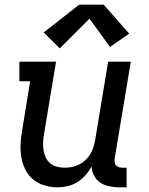

<svg xmlns="http://www.w3.org/2000/svg" viewBox="-20 -794 640 822"><path d="M226 8Q198 8 171 0Q144 -8 123 -25Q102 -42 89.5 -66Q77 -90 72 -117.5Q67 -145 68 -173.5Q69 -202 74 -231L109 -446H63V-530H220L168 -217Q165 -200 164.5 -183Q164 -166 166.5 -150Q169 -134 176 -119.5Q183 -105 195 -95Q207 -85 223 -80.5Q239 -76 256 -76Q272 -76 287.5 -79Q303 -82 317.5 -89Q332 -96 344.5 -107.5Q357 -119 365.5 -132.5Q374 -146 379 -161.5Q384 -177 387 -192L443 -530H540L471 -116Q470 -108 471 -100Q472 -92 476.5 -86.5Q481 -81 488.5 -78.5Q496 -76 504 -76H522V8H490Q469 8 447.5 3.5Q426 -1 409.5 -12Q393 -23 383 -41.5Q373 -60 372 -81Q361 -61 345.5 -43.5Q330 -26 310.5 -14Q291 -2 269 3Q247 8 226 8ZM236 -587 167 -655 319 -774H424L533 -650L451 -593L363 -714Z"/></svg>

Font: Iosevka Slab Medium Extended
Style: Italic
Weight: 500
Width: 7
Italic angle: -9°
Monospace: yes
Designer: Belleve Invis
Foundry: Belleve Invis
Version: Version 11.1.0; ttfautohint (v1.8.3)